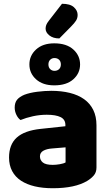

<svg xmlns="http://www.w3.org/2000/svg" viewBox="-20 -983 584 1019"><path d="M260 -108Q277 -108 297.5 -111.5Q318 -115 328 -121V-201L256 -195Q228 -193 210 -183Q192 -173 192 -153Q192 -133 207.5 -120.5Q223 -108 260 -108ZM252 -501Q306 -501 350.5 -490Q395 -479 426.5 -456.5Q458 -434 475 -399.5Q492 -365 492 -318V-94Q492 -68 477.5 -51.5Q463 -35 443 -23Q378 16 260 16Q207 16 164.5 6Q122 -4 91.5 -24Q61 -44 44.5 -75Q28 -106 28 -147Q28 -216 69 -253Q110 -290 196 -299L327 -313V-320Q327 -349 301.5 -361.5Q276 -374 228 -374Q191 -374 154.5 -366Q118 -358 89 -346Q76 -355 67 -373.5Q58 -392 58 -412Q58 -438 70.5 -453.5Q83 -469 109 -480Q138 -491 177.5 -496Q217 -501 252 -501ZM136 -641Q136 -688 171.5 -720.5Q207 -753 268 -753Q333 -753 369 -720.5Q405 -688 405 -641Q405 -594 369 -562Q333 -530 268 -530Q207 -530 171.5 -562Q136 -594 136 -641ZM237 -641Q237 -625 246.5 -616Q256 -607 269 -607Q284 -607 293.5 -616Q303 -625 303 -641Q303 -657 293.5 -666Q284 -675 269 -675Q256 -675 246.5 -666Q237 -657 237 -641ZM309 -963Q352 -963 372 -945Q392 -927 392 -904Q392 -887 383.5 -873.5Q375 -860 357 -842L295 -779Q262 -779 242 -795Q222 -811 222 -831Q222 -841 225.5 -850.5Q229 -860 240 -874Z"/></svg>

Font: Baloo Chettan 2 ExtraBold
Style: Regular
Weight: 800
Designer: Maithili Shingre, Unnati Kotecha and Ek Type
Foundry: Ek Type
Version: Version 1.640;hotconv 1.0.111;makeotfexe 2.5.65597; ttfautoh